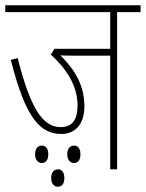

<svg xmlns="http://www.w3.org/2000/svg" viewBox="-20 -642 553 728"><path d="M424 -596H513V-622H0V-596H398V-457H186L173 -435C229 -383 274 -321 274 -241C274 -186 252 -160 210 -160C141 -160 95 -233 47 -422L21 -415C78 -188 135 -134 214 -134C257 -134 300 -163 300 -239C300 -317 265 -377 209 -432C225 -431 244 -431 262 -431H398V0H424ZM235 -57C235 -35 247 -24 260 -24C274 -24 285 -33 285 -57C285 -78 276 -90 261 -90C246 -90 235 -79 235 -57ZM113 -57C113 -35 125 -24 138 -24C152 -24 163 -33 163 -57C163 -78 154 -90 139 -90C124 -90 113 -79 113 -57ZM174 33C174 55 186 66 199 66C213 66 224 57 224 33C224 12 215 0 200 0C185 0 174 11 174 33Z"/></svg>

Font: Noto Sans Devanagari ExtraCondensed Thin
Style: Regular
Weight: 100
Width: 2
Designer: Jelle Bosma - Monotype Design Team
Foundry: Monotype Imaging Inc.
Version: Version 2.004